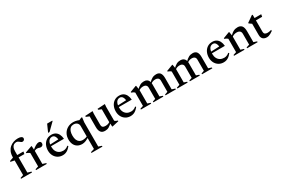

<svg xmlns="http://www.w3.org/2000/svg" viewBox="114 -2104 5480 3743"><g transform="rotate(-30 2854.0 -232.0)"><path d="M120.5 -384.5 101.5 -371.5 15.5 -389V-406.5L108.5 -440L144.5 -437.5H336L326.5 -384.5ZM196.5 -43 277.5 -18.5V0H30V-18.5L100.5 -42V-445Q100.5 -515 122.8 -566Q145 -617 183.2 -649.8Q221.5 -682.5 269.5 -698.2Q317.5 -714 368.5 -714Q395 -714 414 -709.8Q433 -705.5 445.2 -698Q457.5 -690.5 463.2 -680.8Q469 -671 469 -659.5Q469 -638.5 454.2 -624.5Q439.5 -610.5 419.5 -610.5Q403 -610.5 390.5 -619Q378 -627.5 365.8 -638.2Q353.5 -649 338.8 -657.2Q324 -665.5 303.5 -665.5Q275.5 -665.5 251 -651.8Q226.5 -638 211.5 -606.8Q196.5 -575.5 196.5 -523Z M679 -444.5Q706 -444.5 718.2 -430.8Q730.5 -417 730.5 -395.5Q730.5 -369 713.5 -353.8Q696.5 -338.5 670.5 -338.5Q656.5 -338.5 645 -342.8Q633.5 -347 621.2 -350.8Q609 -354.5 594 -354.5Q582 -354.5 569 -351.2Q556 -348 543.5 -342Q531 -336 520.5 -327.5L510.5 -347.5Q540.5 -373.5 565 -392Q589.5 -410.5 610 -422Q630.5 -433.5 647.8 -439Q665 -444.5 679 -444.5ZM534 -353.5V-43L609 -18.5V0H367.5V-18.5L438 -42V-342Q431.5 -350 421.5 -356.2Q411.5 -362.5 398 -369Q384.5 -375.5 367 -382V-396L516 -449H527.5Z M968.5 -448.5Q1020.5 -448.5 1057.8 -426Q1095 -403.5 1117 -360.8Q1139 -318 1144 -257H832.5L833.5 -293L1090 -304L1045.5 -281.5Q1042.5 -321 1032.2 -349.2Q1022 -377.5 1004.2 -392.8Q986.5 -408 959 -408Q927 -408 903 -390Q879 -372 865.5 -335.5Q852 -299 852 -243.5Q852 -186 873 -145.2Q894 -104.5 931.8 -83Q969.5 -61.5 1020.5 -61.5Q1041 -61.5 1060.2 -66.5Q1079.5 -71.5 1098 -81.5Q1116.5 -91.5 1134 -107L1147.5 -91Q1121 -57 1093.2 -34.2Q1065.5 -11.5 1034.2 -0.2Q1003 11 967 11Q905.5 11 858.5 -17.8Q811.5 -46.5 784.8 -96.8Q758 -147 758 -212Q758 -276.5 782.8 -330.2Q807.5 -384 854.8 -416.2Q902 -448.5 968.5 -448.5ZM934 -511.5 1008 -677H1124V-665.5L967 -511.5Z M1317.5 -225Q1317.5 -168 1333.8 -129.5Q1350 -91 1379.5 -71.5Q1409 -52 1449 -52Q1487 -52 1520.5 -62Q1554 -72 1581 -94L1581.5 -58.5Q1554.5 -40 1530.2 -26.8Q1506 -13.5 1484.8 -5.2Q1463.5 3 1444 7Q1424.5 11 1406 11Q1343.5 11 1300.2 -15.2Q1257 -41.5 1234.8 -88.5Q1212.5 -135.5 1212.5 -196.5Q1212.5 -273.5 1245.2 -330.2Q1278 -387 1334.2 -417.8Q1390.5 -448.5 1461.5 -448.5Q1485.5 -448.5 1509 -444.5Q1532.5 -440.5 1558 -432Q1583.5 -423.5 1612.5 -409.5L1559.5 -409L1644.5 -447L1660 -440L1647 -335.5V208.5L1717.5 232V250.5H1470.5V232L1551 207.5V-309.5Q1551 -351 1522 -378.5Q1493 -406 1442 -406Q1403 -406 1375.2 -384.8Q1347.5 -363.5 1332.5 -323.2Q1317.5 -283 1317.5 -225Z M1892 -145.5Q1892 -117 1900 -100.2Q1908 -83.5 1926.8 -76Q1945.5 -68.5 1978 -68.5Q2010 -68.5 2039.5 -79.8Q2069 -91 2083 -108.5L2100.5 -89Q2072.5 -59.5 2049.5 -40.2Q2026.5 -21 2005.5 -9.8Q1984.5 1.5 1963.2 6.2Q1942 11 1917.5 11Q1855.5 11 1825.8 -27.8Q1796 -66.5 1796 -144V-384.5L1726 -414V-435L1897 -445L1892 -387ZM2079 9 2071 -85V-385.5L2003.5 -414V-435L2173 -445L2167.5 -386.5V-72.5Q2172 -67.5 2179.8 -62.5Q2187.5 -57.5 2196.5 -52.8Q2205.5 -48 2214.8 -44.5Q2224 -41 2233 -39V-23.5L2090 9Z M2495 -448.5Q2547 -448.5 2584.2 -426Q2621.5 -403.5 2643.5 -360.8Q2665.5 -318 2670.5 -257H2359L2360 -293L2616.5 -304L2572 -281.5Q2569 -321 2558.8 -349.2Q2548.5 -377.5 2530.8 -392.8Q2513 -408 2485.5 -408Q2453.5 -408 2429.5 -390Q2405.5 -372 2392 -335.5Q2378.5 -299 2378.5 -243.5Q2378.5 -186 2399.5 -145.2Q2420.5 -104.5 2458.2 -83Q2496 -61.5 2547 -61.5Q2567.5 -61.5 2586.8 -66.5Q2606 -71.5 2624.5 -81.5Q2643 -91.5 2660.5 -107L2674 -91Q2647.5 -57 2619.8 -34.2Q2592 -11.5 2560.8 -0.2Q2529.5 11 2493.5 11Q2432 11 2385 -17.8Q2338 -46.5 2311.2 -96.8Q2284.5 -147 2284.5 -212Q2284.5 -276.5 2309.2 -330.2Q2334 -384 2381.2 -416.2Q2428.5 -448.5 2495 -448.5Z M2894.5 -353.5V-41L2959.5 -18.5V0H2728V-18.5L2798.5 -42V-342Q2789.5 -352.5 2774 -361.5Q2758.5 -370.5 2727.5 -382V-396L2867 -449H2878ZM3169 -318.5V-41L3233.5 -18.5V0H3008.5V-18.5L3073.5 -41V-294Q3073.5 -319.5 3063 -336.2Q3052.5 -353 3033.5 -361.2Q3014.5 -369.5 2988.5 -369.5Q2956.5 -369.5 2927.5 -358.5Q2898.5 -347.5 2884.5 -330.5L2867.5 -349Q2895.5 -378 2918.8 -397Q2942 -416 2963.5 -427.2Q2985 -438.5 3006.5 -443.2Q3028 -448 3052 -448Q3094 -448 3119.8 -430.8Q3145.5 -413.5 3157.2 -384Q3169 -354.5 3169 -318.5ZM3444 -297.5V-42L3515.5 -18.5V0H3283V-18.5L3348 -41V-294Q3348 -320 3337.5 -336.5Q3327 -353 3308 -361.2Q3289 -369.5 3263 -369.5Q3231 -369.5 3202 -358.5Q3173 -347.5 3159.5 -330.5L3142 -349Q3170 -378 3193.2 -397Q3216.5 -416 3238 -427.2Q3259.5 -438.5 3281 -443.2Q3302.5 -448 3326.5 -448Q3388.5 -448 3416.2 -409.5Q3444 -371 3444 -297.5Z M3715.5 -353.5V-41L3780.5 -18.5V0H3549V-18.5L3619.5 -42V-342Q3610.5 -352.5 3595 -361.5Q3579.5 -370.5 3548.5 -382V-396L3688 -449H3699ZM3990 -318.5V-41L4054.5 -18.5V0H3829.5V-18.5L3894.5 -41V-294Q3894.5 -319.5 3884 -336.2Q3873.5 -353 3854.5 -361.2Q3835.5 -369.5 3809.5 -369.5Q3777.5 -369.5 3748.5 -358.5Q3719.5 -347.5 3705.5 -330.5L3688.5 -349Q3716.5 -378 3739.8 -397Q3763 -416 3784.5 -427.2Q3806 -438.5 3827.5 -443.2Q3849 -448 3873 -448Q3915 -448 3940.8 -430.8Q3966.5 -413.5 3978.2 -384Q3990 -354.5 3990 -318.5ZM4265 -297.5V-42L4336.5 -18.5V0H4104V-18.5L4169 -41V-294Q4169 -320 4158.5 -336.5Q4148 -353 4129 -361.2Q4110 -369.5 4084 -369.5Q4052 -369.5 4023 -358.5Q3994 -347.5 3980.5 -330.5L3963 -349Q3991 -378 4014.2 -397Q4037.5 -416 4059 -427.2Q4080.5 -438.5 4102 -443.2Q4123.5 -448 4147.5 -448Q4209.5 -448 4237.2 -409.5Q4265 -371 4265 -297.5Z M4591 -448.5Q4643 -448.5 4680.2 -426Q4717.5 -403.5 4739.5 -360.8Q4761.5 -318 4766.5 -257H4455L4456 -293L4712.5 -304L4668 -281.5Q4665 -321 4654.8 -349.2Q4644.5 -377.5 4626.8 -392.8Q4609 -408 4581.5 -408Q4549.5 -408 4525.5 -390Q4501.5 -372 4488 -335.5Q4474.5 -299 4474.5 -243.5Q4474.5 -186 4495.5 -145.2Q4516.5 -104.5 4554.2 -83Q4592 -61.5 4643 -61.5Q4663.5 -61.5 4682.8 -66.5Q4702 -71.5 4720.5 -81.5Q4739 -91.5 4756.5 -107L4770 -91Q4743.5 -57 4715.8 -34.2Q4688 -11.5 4656.8 -0.2Q4625.5 11 4589.5 11Q4528 11 4481 -17.8Q4434 -46.5 4407.2 -96.8Q4380.5 -147 4380.5 -212Q4380.5 -276.5 4405.2 -330.2Q4430 -384 4477.2 -416.2Q4524.5 -448.5 4591 -448.5Z M4990.5 -353V-41L5060 -18.5V0H4824V-18.5L4894.5 -42V-342Q4885.5 -352.5 4870 -361.5Q4854.5 -370.5 4823.5 -382V-396L4963 -449H4974ZM5118.5 -18.5 5188 -41V-286.5Q5188 -313 5177.8 -331.2Q5167.5 -349.5 5146.8 -359.2Q5126 -369 5095.5 -369Q5059 -369 5027.8 -356.5Q4996.5 -344 4982 -326.5L4964 -343Q4993 -373.5 5018 -394Q5043 -414.5 5065.5 -426.2Q5088 -438 5111.2 -443Q5134.5 -448 5160 -448Q5223 -448 5253.5 -409Q5284 -370 5284 -286V-42L5355.5 -18.5V0H5118.5Z M5539 -125.5Q5539 -93.5 5559.2 -77.2Q5579.5 -61 5617 -61Q5635.5 -61 5657 -64.8Q5678.5 -68.5 5704 -76V-51.5Q5671 -28 5646.2 -14.8Q5621.5 -1.5 5601.2 4Q5581 9.5 5562.5 9.5Q5527 9.5 5500 -3.2Q5473 -16 5458 -42.2Q5443 -68.5 5443 -108V-363.5L5384.5 -405V-417.5Q5395.5 -425 5408.2 -434Q5421 -443 5434.8 -452.5Q5448.5 -462 5462.8 -472.2Q5477 -482.5 5491.2 -492.5Q5505.5 -502.5 5519.5 -512.5H5539V-423ZM5501 -384.5V-437.5H5688.5L5679.5 -384.5Z"/></g></svg>

Font: Newsreader 24pt Medium
Style: Regular
Weight: 500
Designer: Hugues Gentile
Foundry: Production Type
Version: Version 1.003